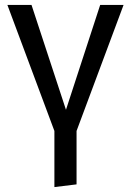

<svg xmlns="http://www.w3.org/2000/svg" viewBox="-20 -547 532 780"><path d="M10 -527 201 -15V213L291 202V-15L482 -527H387L248 -101L108 -527Z"/></svg>

Font: FiraGO Unicode
Style: Regular
Weight: 400
Designer: bBox Type
Foundry: bBox Type GmbH
Version: Version 1.001;PS 001.001;hotconv 1.0.88;makeotf.lib2.5.64775